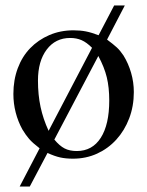

<svg xmlns="http://www.w3.org/2000/svg" viewBox="-20 -571 540 703"><path d="M372 -426Q395 -409 407.5 -397.5Q420 -386 432 -368Q450 -339 460 -304.5Q470 -270 470 -234Q470 -182 453 -137.5Q436 -93 406 -60Q376 -27 335.5 -8.5Q295 10 247 10Q221 10 200.5 5.5Q180 1 154 -11L89 112H52L125 -28Q99 -48 86.5 -62.5Q74 -77 62 -97Q46 -126 37.5 -159Q29 -192 29 -227Q29 -278 45 -321Q61 -364 90.5 -394.5Q120 -425 160.5 -442.5Q201 -460 249 -460Q274 -460 294.5 -456Q315 -452 341 -442L398 -551H437ZM179 -60Q198 -37 216.5 -27.5Q235 -18 261 -18Q318 -18 349 -66.5Q380 -115 380 -203Q380 -251 371 -288Q362 -325 340 -366ZM317 -396Q297 -416 278.5 -424Q260 -432 237 -432Q183 -432 151 -389.5Q119 -347 119 -276Q119 -224 128.5 -179.5Q138 -135 158 -92Z"/></svg>

Font: Klingon pIqaD HaSta
Style: Regular
Weight: 400
Width: 0
Designer: Mike Neff (qa'vaj)
Foundry: Mike Neff and Michael Everson
Version: Version 2.003